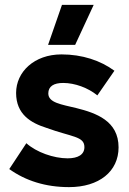

<svg xmlns="http://www.w3.org/2000/svg" viewBox="-20 -755 527 787"><path d="M288 -571 364 -735H234L177 -571ZM263 12C386 12 466 -52 466 -151C466 -260 373 -292 293 -312C231 -327 178 -334 178 -372C178 -401 200 -415 239 -415C287 -415 341 -395 379 -364L449 -465C392 -507 317 -532 232 -532C120 -532 46 -460 46 -374C46 -286 107 -251 170 -231C274 -193 326 -197 326 -152C326 -122 301 -106 257 -106C200 -106 129 -131 88 -168L18 -62C85 -14 167 12 263 12Z"/></svg>

Font: Fixel Text Bold
Style: Bold
Weight: 700
Width: 4
Designer: AlfaBravo + MacPaw
Foundry: Kyrylo Tkachov, Marchela Mozhyna, Serhii Makarenko, Maria Weinstein, Zakhar Kryvoshyya
Version: Version 1.211